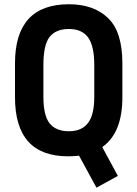

<svg xmlns="http://www.w3.org/2000/svg" viewBox="-20 -720 640 894"><path d="M528.8 99.1 429.2 153.8 348.1 4.9Q324.2 7.8 296.9 7.8Q49.8 7.8 49.8 -267.1V-424.8Q49.8 -700.2 300.8 -700.2Q416 -700.2 482.9 -636.2Q549.8 -572.3 549.8 -424.8V-267.1Q549.8 -100.6 456.1 -35.2ZM210 -147Q239.3 -108.9 300.8 -108.9Q361.3 -108.9 390.1 -147.9Q418.9 -185.5 418.9 -269V-418Q418.9 -505.4 390.1 -545.9Q361.3 -585 300.8 -585Q239.3 -585 210 -546.9Q182.1 -509.3 182.1 -418V-269Q182.1 -183.6 210 -147Z"/></svg>

Font: D-DIN-PRO
Style: Bold
Weight: 700
Designer: Charles Nix
Foundry: Datto Inc.
Version: Version 1.000;hotconv 1.0.109;makeotfexe 2.5.65596